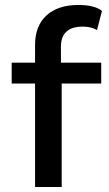

<svg xmlns="http://www.w3.org/2000/svg" viewBox="-20 -752 440 772"><path d="M225 -564V-500H387V-416H228V0H121V-416H27V-500H121V-572Q121 -648 167 -690Q213 -732 295 -732Q361 -732 390 -708L370 -631Q347 -645 313 -645Q225 -645 225 -564Z"/></svg>

Font: Elaine Sans Medium
Style: Regular
Weight: 500
Designer: Wei Huang
Foundry: Wei Huang
Version: Version 2.001;December 24, 2019;FontCreator 12.0.0.2547 64-b